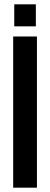

<svg xmlns="http://www.w3.org/2000/svg" viewBox="-20 -869 232 889"><path d="M41 -700H151V0H41ZM46 -849H146V-747H46Z"/></svg>

Font: kids-team
Style: team
Weight: 400
Designer: Ryoichi Tsunekawa, Thomas Gollenia, Laura Emeder
Foundry: Ryoichi Tsunekawa, Thomas Gollenia, Laura Emeder
Version: Version 2.000